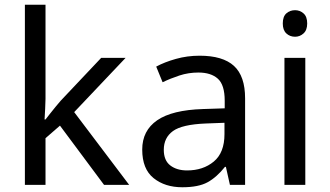

<svg xmlns="http://www.w3.org/2000/svg" viewBox="-20 -780 1393 810"><path d="M172 -363Q172 -347 170.5 -321Q169 -295 168 -276H172Q178 -284 190 -299Q202 -314 214.5 -329.5Q227 -345 236 -355L407 -536H510L293 -307L525 0H419L233 -250L172 -197V0H85V-760H172Z M822 -545Q920 -545 967 -502Q1014 -459 1014 -365V0H950L933 -76H929Q894 -32 855.5 -11Q817 10 749 10Q676 10 628 -28.5Q580 -67 580 -149Q580 -229 643 -272.5Q706 -316 837 -320L928 -323V-355Q928 -422 899 -448Q870 -474 817 -474Q775 -474 737 -461.5Q699 -449 666 -433L639 -499Q674 -518 722 -531.5Q770 -545 822 -545ZM848 -259Q748 -255 709.5 -227Q671 -199 671 -148Q671 -103 698.5 -82Q726 -61 769 -61Q837 -61 882 -98.5Q927 -136 927 -214V-262Z M1268 -536V0H1180V-536ZM1225 -737Q1245 -737 1260.5 -723.5Q1276 -710 1276 -681Q1276 -653 1260.5 -639Q1245 -625 1225 -625Q1203 -625 1188 -639Q1173 -653 1173 -681Q1173 -710 1188 -723.5Q1203 -737 1225 -737Z"/></svg>

Font: Noto Sans Adlam
Style: Regular
Weight: 400
Designer: Mark Jamra, Neil Patel
Foundry: JamraPatel LLC
Version: Version 3.001